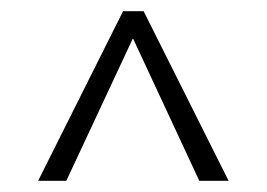

<svg xmlns="http://www.w3.org/2000/svg" viewBox="-20 -849 475 342"><path d="M235.8 -829.1 387.2 -526.9H335L216.8 -780.8L98.1 -526.9H47.9L199.2 -829.1Z"/></svg>

Font: Fira Sans Compressed ExtraLight
Style: Regular
Weight: 250
Width: 1
Designer: Carrois Corporate & Edenspiekermann AG
Foundry: Carrois Corporate GbR & Edenspiekermann AG
Version: Version 4.203;PS 004.203;hotconv 1.0.88;makeotf.lib2.5.64775